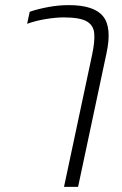

<svg xmlns="http://www.w3.org/2000/svg" viewBox="-20 -570 475 750"><path d="M230 160 340 -357Q351 -409 348 -440.5Q345 -472 318 -487Q291 -502 229 -502Q198 -502 158.5 -495.5Q119 -489 86 -477L96 -524Q128 -535 168.5 -542.5Q209 -550 249 -550Q347 -550 382.5 -506.5Q418 -463 396 -362L285 160Z"/></svg>

Font: Kanit ExtraLight
Style: Italic
Weight: 275
Italic angle: -12°
Designer: Katatrad Team
Foundry: CadsonDemak
Version: Version 2.000; ttfautohint (v1.8.3)